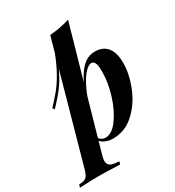

<svg xmlns="http://www.w3.org/2000/svg" viewBox="-316 -925 1126 1237"><g transform="rotate(-30 247.0 -307.0)"><path d="M553.7 -377Q553.7 -294.9 517.1 -203.1Q480.5 -111.3 412.4 -48.6Q344.2 14.2 254.9 14.2Q227.1 14.2 203.1 4.9Q179.2 -4.4 165 -20.5L137.7 75.2Q131.8 95.7 131.8 110.8Q131.8 138.2 151.9 148.7Q171.9 159.2 214.8 160.2L209 181.2L179.2 180.2Q99.6 176.8 50.8 176.8Q5.9 176.8 -65.9 180.2Q-85.4 181.2 -89.8 181.2L-84 160.2Q-59.6 160.2 -45.2 154.5Q-30.8 148.9 -21.7 135.5Q-12.7 122.1 -5.9 98.1L176.3 -553.7Q148.4 -490.7 111.6 -441.2Q74.7 -391.6 22 -337.4L11.2 -350.6Q56.2 -398.4 85.2 -434.3Q114.3 -470.2 144.3 -522.7Q174.3 -575.2 203.6 -650.4L235.8 -766.6Q315.9 -772.5 384.8 -794.9L271 -395Q306.2 -466.3 344.7 -498.5Q383.3 -530.8 430.2 -530.8Q490.7 -530.8 522.2 -491.5Q553.7 -452.1 553.7 -377ZM407.7 -394.5Q407.7 -441.4 399.2 -459.7Q390.6 -478 374.5 -478Q355.5 -478 332.3 -455.3Q309.1 -432.6 286.4 -393.1Q263.7 -353.5 245.6 -304.2L169.9 -38.1Q187 -15.1 215.3 -15.1Q262.7 -15.1 307.4 -75.7Q352.1 -136.2 379.9 -225.6Q407.7 -314.9 407.7 -394.5Z"/></g></svg>

Font: TypoPRO Playfair Display
Style: Bold Italic
Weight: 700
Italic angle: -14.9847°
Designer: Claus Eggers Sørensen
Foundry: Claus Eggers Sørensen
Version: Version 1.004;PS 001.004;hotconv 1.0.70;makeotf.lib2.5.58329